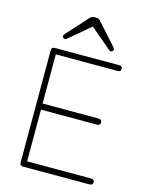

<svg xmlns="http://www.w3.org/2000/svg" viewBox="-135 -1011 845 1094"><g transform="rotate(15 287.5 -464.0)"><path d="M111 0Q91 0 91 -20V-680Q91 -700 111 -700H489Q509 -700 509 -683Q509 -666 489 -666H125V-376H455Q475 -376 475 -358Q475 -340 455 -340H125V-35H502Q522 -35 522 -18Q522 0 502 0ZM258 -917Q269 -928 283 -928H293Q307 -928 318 -917L430 -792Q443 -778 433 -768Q423 -758 409 -771L288 -874L166 -771Q152 -758 142 -768Q132 -778 145 -792Z"/></g></svg>

Font: Zen Maru Gothic Light
Style: Regular
Weight: 300
Designer: Yoshimichi Ohira
Foundry: Positype
Version: Version 1.001